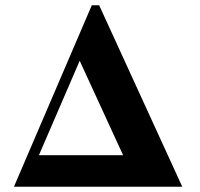

<svg xmlns="http://www.w3.org/2000/svg" viewBox="-20 -710 762 730"><path d="M357 -690H329L33 0H673ZM128 -120 283 -479 448 -120Z"/></svg>

Font: STIXGeneral
Style: Bold
Weight: 700
Designer: MicroPress Inc., with final additions and corrections provided by Coen Hoffman, Elsevier (retired)
Version: Version 1.1.0